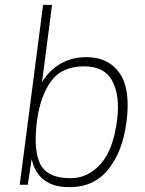

<svg xmlns="http://www.w3.org/2000/svg" viewBox="-20 -763 598 793"><path d="M267 10Q218.5 10 188.2 -4.2Q158 -18.5 141.8 -39Q125.5 -59.5 119 -78.2Q112.5 -97 111 -106L94.5 0H61.5L158 -743H195L153.5 -423Q158 -432 171 -449Q184 -466 206.5 -484Q229 -502 261.5 -514.5Q294 -527 337 -527Q427 -527 473.5 -461.5Q520 -396 502.5 -260Q487 -138.5 428 -64.2Q369 10 267 10ZM271 -27Q343.5 -27 395.8 -85.8Q448 -144.5 463.5 -266.5Q476.5 -366.5 444.2 -427.8Q412 -489 328 -489Q236 -489 191.8 -428.8Q147.5 -368.5 133 -266.5Q117 -141.5 147 -84.2Q177 -27 271 -27Z"/></svg>

Font: Public Sans Thin Thin
Style: Italic
Weight: 250
Italic angle: -8°
Version: Version 2.001